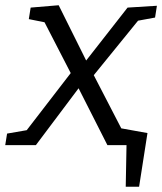

<svg xmlns="http://www.w3.org/2000/svg" viewBox="-50 -554 619 733"><path d="M542 -487 477 -475 308 -267 413 -64 513 -46 481 159H430L433 0H360L250 -217L87 0H-30L-23 -44L52 -57L220 -275L120 -469L60 -481L67 -525L174 -534L279 -323L437 -525L549 -532Z"/></svg>

Font: Bitter Pro
Style: Italic
Weight: 400
Italic angle: -9°
Designer: Sol Matas, and Bitter project Authors
Foundry: Sol Matas
Version: Version 1.010